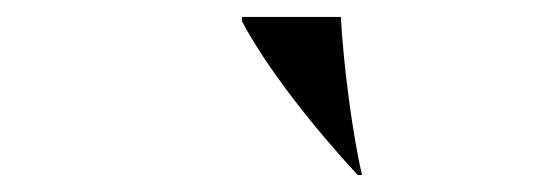

<svg xmlns="http://www.w3.org/2000/svg" viewBox="-20 -766 630 227"><path d="M403 -559H408C397 -606 386 -689 383 -746H266V-741C295 -686 351 -615 403 -559Z"/></svg>

Font: Nyght Serif Bold Italic
Style: Regular
Weight: 700
Italic angle: -16°
Designer: Maksym Kobuzan
Version: Version 0.410;Glyphs 3.1.2 (3151)